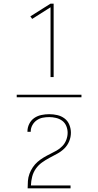

<svg xmlns="http://www.w3.org/2000/svg" viewBox="-20 -868 540 1056"><path d="M258 -444V-828L157 -764L147 -778L258 -848H275V-444ZM368 168H132Q132 147 133.5 127Q135 107 142 88Q149 69 160.5 52Q172 35 187 22Q202 9 219.5 -1.5Q237 -12 255.5 -21Q274 -30 291.5 -40Q309 -50 323 -64.5Q337 -79 344.5 -98.5Q352 -118 352 -138Q352 -157 344.5 -175Q337 -193 322 -204Q307 -215 288 -219.5Q269 -224 251 -224Q232 -224 214.5 -220.5Q197 -217 182 -206.5Q167 -196 158 -179.5Q149 -163 149 -145Q149 -145 149 -144Q149 -143 149 -143H131Q131 -144 131 -144.5Q131 -145 131 -146Q131 -167 141 -187Q151 -207 168.5 -219Q186 -231 207.5 -235.5Q229 -240 251 -240Q273 -240 295 -235Q317 -230 335 -216.5Q353 -203 361.5 -181.5Q370 -160 370 -138Q370 -114 360.5 -91Q351 -68 333.5 -51Q316 -34 294.5 -22.5Q273 -11 251.5 0.5Q230 12 210.5 26Q191 40 177 60Q163 80 157 103.5Q151 127 150 152H368ZM72 -333V-347H428V-333Z"/></svg>

Font: Zed Mono Thin
Style: Regular
Weight: 100
Monospace: yes
Designer: Belleve Invis
Foundry: Belleve Invis
Version: Version 1.0.0; ttfautohint (v1.8.4)